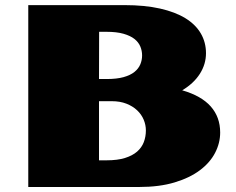

<svg xmlns="http://www.w3.org/2000/svg" viewBox="-20 -746 940 766"><path d="M92.8 -725.6H476.6Q557.6 -725.6 618.4 -711.9Q679.2 -698.2 720 -673.1Q760.7 -647.9 781.2 -612.5Q801.8 -577.1 801.8 -533.7Q801.8 -490.2 777.6 -451.9Q753.4 -413.6 707 -385.7Q783.2 -363.8 820.8 -321.3Q858.4 -278.8 858.4 -217.3Q858.4 -175.3 838.1 -136.2Q817.9 -97.2 777.6 -66.9Q737.3 -36.6 676.8 -18.3Q616.2 0 535.2 0H92.8ZM405.3 -430.7Q445.3 -430.7 472.7 -438.2Q500 -445.8 516.4 -459Q532.7 -472.2 539.8 -489.3Q546.9 -506.3 546.9 -524.9Q546.9 -543.5 539.8 -560.5Q532.7 -577.6 516.4 -590.6Q500 -603.5 472.7 -611.3Q445.3 -619.1 405.3 -619.1H375.5L375 -430.7ZM405.3 -106.4Q448.7 -106.4 478.5 -115.7Q508.3 -125 526.9 -141.1Q545.4 -157.2 553.7 -179Q562 -200.7 562 -225.6Q562 -247.6 553.2 -268.6Q544.4 -289.6 527.1 -305.9Q509.8 -322.3 484.4 -332.3Q459 -342.3 425.8 -342.3H375V-106.4Z"/></svg>

Font: Poller One
Style: Regular
Weight: 400
Designer: Yvonne Schttler
Foundry: Yvonne Schttler
Version: Version 1.002